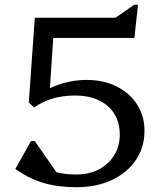

<svg xmlns="http://www.w3.org/2000/svg" viewBox="-20 -764 666 800"><path d="M299 16Q221 16 160.5 -2Q100 -20 44 -60L109 -176H125L235 -18L145 -28L123 -123Q146 -77 186.5 -57Q227 -37 299 -37Q352 -37 392.5 -58.5Q433 -80 456 -117.5Q479 -155 479 -203Q479 -278 429 -322Q379 -366 293 -366Q242 -366 199.5 -353.5Q157 -341 122 -316L100 -337L125 -690H461L539 -744H555L540 -606H148L204 -637L186 -368L158 -379Q193 -403 242 -417Q291 -431 340 -431Q411 -431 465.5 -404Q520 -377 551 -329Q582 -281 582 -219Q582 -150 546 -97Q510 -44 446 -14Q382 16 299 16Z"/></svg>

Font: Platypi Light Light
Style: Regular
Weight: 300
Version: Version 1.200